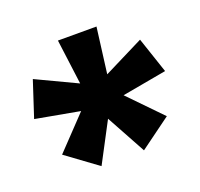

<svg xmlns="http://www.w3.org/2000/svg" viewBox="-81 -831 610 585"><g transform="rotate(-20 223.5 -538.5)"><path d="M292 -516 394 -411 293 -337 223 -465 155 -336 54 -410 154 -515 11 -541 49 -657 180 -595 161 -741H286L267 -593L397 -658L436 -542Z"/></g></svg>

Font: Wolseley Sans SemiBold
Style: Regular
Weight: 600
Designer: Carrois Corporate & Edenspiekermann AG
Foundry: Carrois Corporate GbR & Edenspiekermann AG
Version: Version 4.202